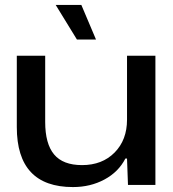

<svg xmlns="http://www.w3.org/2000/svg" viewBox="-20 -757 709 786"><path d="M278.8 8.8Q48.8 8.8 48.8 -236.8V-528.8H165V-257.8Q165 -168.5 201.4 -124.8Q237.8 -81.1 315.9 -81.1Q398.4 -81.1 449.2 -132.6Q500 -184.1 500 -267.1V-528.8H616.2V0H503.9L500 -107.9H493.2Q465.3 -53.2 407.7 -22.2Q350.1 8.8 278.8 8.8ZM208 -736.8H313L373 -595.2H294.9Z"/></svg>

Font: Lumene Sans Expanded Medium
Style: Regular
Weight: 500
Width: 7
Designer: Deni Anggara
Version: Version 1.003;Glyphs 3.1.2 (3151)